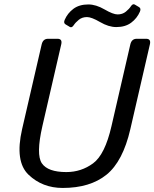

<svg xmlns="http://www.w3.org/2000/svg" viewBox="-20 -886 740 920"><path d="M294.4 -769Q283.2 -775.4 290 -791Q303.7 -822.8 331.8 -843.8Q359.9 -864.7 403.3 -864.7Q439.9 -864.7 481 -840.8Q522 -816.9 543.5 -816.9Q566.9 -816.9 583 -830.1Q599.1 -843.3 606.9 -855.5Q616.2 -869.6 625.5 -864.3L646 -852.1Q657.2 -845.7 650.4 -830.1Q636.7 -798.3 608.6 -777.3Q580.6 -756.3 537.1 -756.3Q500.5 -756.3 459.5 -780.3Q418.5 -804.2 397 -804.2Q373.5 -804.2 357.4 -791Q341.3 -777.8 333.5 -765.6Q324.2 -751.5 314.9 -756.8ZM85.9 -267.1 179.7 -673.3Q186 -700.2 210.4 -700.2H255.4Q279.8 -700.2 273.4 -673.3L183.1 -281.7Q151.9 -145 180.7 -103.3Q209.5 -61.5 297.9 -61.5Q369.1 -61.5 426 -103.3Q482.9 -145 514.2 -281.7L604.5 -673.3Q610.8 -700.2 635.3 -700.2H680.2Q704.6 -700.2 698.2 -673.3L604.5 -267.1Q568.8 -112.3 490.2 -48.8Q411.6 14.6 280.3 14.6Q183.1 14.6 116.7 -48.8Q50.3 -112.3 85.9 -267.1Z"/></svg>

Font: Istok Web
Style: Italic
Weight: 400
Italic angle: -13°
Designer: Andrey V. Panov
Foundry: Andrey V. Panov
Version: Version 1.0.2g